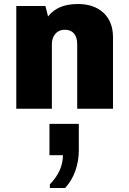

<svg xmlns="http://www.w3.org/2000/svg" viewBox="-20 -541 640 955"><path d="M61 0V-511H206L219 -459Q243 -490 279.5 -505.5Q316 -521 368 -521Q448 -521 495 -477Q542 -433 542 -356V0H364V-321Q364 -356 348 -374.5Q332 -393 302 -393Q283 -393 268.5 -384Q254 -375 246 -358.5Q238 -342 238 -320V0ZM228 394V376Q261 342 277 305.5Q293 269 293 231H226V75H372V207Q372 259 355 308Q338 357 304 394Z"/></svg>

Font: Chivo Mono ExtraBold
Style: Regular
Weight: 800
Monospace: yes
Designer: Hector Gatti
Foundry: Omnibus-Type
Version: Version 1.008